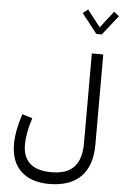

<svg xmlns="http://www.w3.org/2000/svg" viewBox="-72 -986 819 1284"><g transform="rotate(5 337.5 -344.0)"><path d="M675.3 -909.2 641.1 -936.5 553.7 -823.7 466.3 -936.5 432.1 -909.2 535.6 -777.8H571.8ZM316.4 169.4C188 169.4 124 112.8 124 -1C124 -48.3 134.8 -110.4 157.7 -179.2L88.9 -199.7C62 -117.2 50.8 -52.7 50.8 3.4C50.8 82 73.2 142.6 118.2 185.1C163.1 227.5 226.1 249 307.1 249C491.2 249 593.3 151.4 593.3 -38.6V-645.5H516.6V-43.5C516.6 101.6 453.1 169.4 316.4 169.4Z"/></g></svg>

Font: Estedad Regular
Style: Regular
Weight: 400
Designer: Amin Abedi
Version: Version 7.3